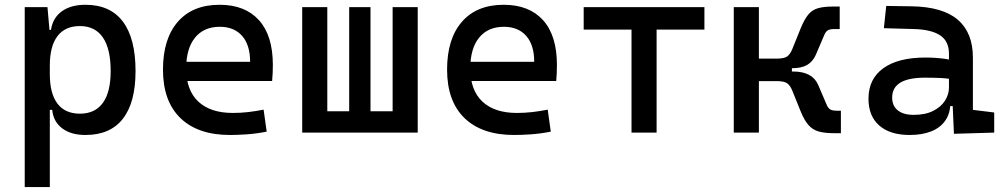

<svg xmlns="http://www.w3.org/2000/svg" viewBox="-20 -547 4142 792"><path d="M82 224.6V-517.6H175.8L185.5 -408.2V224.6ZM332.5 9.8Q272.9 9.8 236.6 -17.6Q200.2 -44.9 195.3 -93.8H150.4L185.5 -241.2Q185.5 -161.1 217 -119.6Q248.5 -78.1 309.6 -78.1Q372.1 -78.1 404.3 -122.6Q436.5 -167 436.5 -253.9Q436.5 -345.7 404.3 -392.6Q372.1 -439.5 309.6 -439.5Q248.5 -439.5 217 -397.9Q185.5 -356.4 185.5 -276.4L150.4 -423.8H190.4Q197.3 -472.7 234.6 -500Q272 -527.3 332.5 -527.3Q434.6 -527.3 486.8 -458Q539.1 -388.7 539.1 -253.9Q539.1 -124 486.8 -57.1Q434.6 9.8 332.5 9.8Z M928.7 9.8Q796.4 9.8 724.4 -59.8Q652.3 -129.4 652.3 -259.8Q652.3 -386.7 713.4 -457Q774.4 -527.3 885.7 -527.3Q990.7 -527.3 1048.1 -463.9Q1105.5 -400.4 1105.5 -279.3Q1105.5 -243.7 1102.5 -212.9H739.3V-292H1011.7Q1011.7 -361.8 978.5 -399.2Q945.3 -436.5 886.7 -436.5Q820.8 -436.5 784.4 -391.6Q748 -346.7 748 -264.6Q748 -174.8 798.1 -127.9Q848.1 -81.1 940.4 -81.1Q972.7 -81.1 1003.9 -84.7Q1035.2 -88.4 1067.4 -94.7L1080.1 -3.9Q1034.2 4.9 996.1 7.3Q958 9.8 928.7 9.8Z M1599.6 0V-517.6H1703.1V0ZM1247.1 0V-87.9H1685.1V0ZM1226.6 0V-517.6H1330.1V0ZM1420.4 0V-517.6H1508.3V0Z M2100.6 9.8Q1968.3 9.8 1896.2 -59.8Q1824.2 -129.4 1824.2 -259.8Q1824.2 -386.7 1885.3 -457Q1946.3 -527.3 2057.6 -527.3Q2162.6 -527.3 2220 -463.9Q2277.3 -400.4 2277.3 -279.3Q2277.3 -243.7 2274.4 -212.9H1911.1V-292H2183.6Q2183.6 -361.8 2150.4 -399.2Q2117.2 -436.5 2058.6 -436.5Q1992.7 -436.5 1956.3 -391.6Q1919.9 -346.7 1919.9 -264.6Q1919.9 -174.8 1970 -127.9Q2020 -81.1 2112.3 -81.1Q2144.5 -81.1 2175.8 -84.7Q2207 -88.4 2239.3 -94.7L2252 -3.9Q2206.1 4.9 2168 7.3Q2129.9 9.8 2100.6 9.8Z M2585 0V-517.6H2688.5V0ZM2387.7 -424.8V-517.6H2885.7V-424.8Z M3191.4 -265.6 3184.1 -305.2Q3215.3 -305.2 3227.8 -314.7Q3240.2 -324.2 3248.5 -345.2L3282.2 -428.7Q3297.4 -466.3 3313.5 -486.1Q3329.6 -505.9 3353.5 -512.9Q3377.4 -520 3415.5 -520H3443.8V-427.2H3422.9Q3404.8 -427.2 3395.5 -422.4Q3386.2 -417.5 3379.4 -400.9L3345.2 -320.8Q3333 -293 3309.8 -279.3Q3286.6 -265.6 3247.1 -265.6ZM3006.8 0V-517.6H3110.4V0ZM3103 -212.4V-305.2H3246.6V-212.4ZM3420.4 2.4Q3382.3 2.4 3357.2 -4.6Q3332 -11.7 3314.7 -31.5Q3297.4 -51.3 3282.2 -88.9L3248.5 -172.4Q3240.2 -193.4 3227.8 -202.9Q3215.3 -212.4 3184.1 -212.4L3191.4 -252H3252Q3331.1 -252 3355 -196.8L3389.2 -116.7Q3396 -100.1 3405.3 -95.2Q3414.6 -90.3 3432.6 -90.3H3448.7V2.4Z M3915 4.9 3908.2 -148.4 3894.5 -191.4V-325.2Q3894.5 -377 3858.2 -401.1Q3821.8 -425.3 3750 -427.2L3626 -430.7L3635.7 -522.5L3740.2 -521Q3868.7 -519 3930.9 -465.6Q3993.2 -412.1 3993.2 -309.6V-93.8L4081.1 -83V0ZM3732.4 9.8Q3651.4 9.8 3606.9 -29.3Q3562.5 -68.4 3562.5 -139.6Q3562.5 -221.7 3623.8 -265.6Q3685.1 -309.6 3796.9 -309.6Q3843.3 -309.6 3879.6 -304Q3916 -298.3 3944.3 -287.1L3922.9 -216.8Q3890.1 -224.1 3858.9 -225.3Q3827.6 -226.6 3794.9 -226.6Q3660.2 -226.6 3660.2 -144.5Q3660.2 -110.4 3683.3 -91.8Q3706.5 -73.2 3749 -73.2Q3797.4 -73.2 3829.8 -89.8Q3862.3 -106.4 3878.4 -132.3Q3894.5 -158.2 3894.5 -185.5V-242.2L3924.8 -109.4H3883.8L3900.4 -125Q3900.4 -80.1 3879.6 -50Q3858.9 -20 3821.3 -5.1Q3783.7 9.8 3732.4 9.8Z"/></svg>

Font: Cascadia Code PL
Style: Regular
Weight: 400
Monospace: yes
Designer: Aaron Bell
Foundry: Saja Typeworks
Version: Version 2102.003